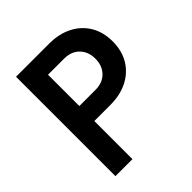

<svg xmlns="http://www.w3.org/2000/svg" viewBox="-199 -864 997 997"><g transform="rotate(-45 300.0 -365.0)"><path d="M77 0V-730H320Q393 -730 447.5 -702Q502 -674 532 -623.5Q562 -573 562 -505Q562 -437 532 -386.5Q502 -336 447.5 -308Q393 -280 320 -280H202V0ZM202 -390H320Q373 -390 404 -422Q435 -454 435 -505Q435 -556 404 -588Q373 -620 320 -620H202Z"/></g></svg>

Font: NKDuy Mono
Style: Bold
Weight: 700
Monospace: yes
Designer: NKDuy
Foundry: NKDuy
Version: Version 2.251; ttfautohint (v1.8.4.7-5d5b)